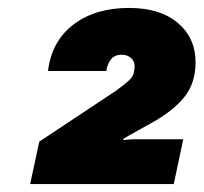

<svg xmlns="http://www.w3.org/2000/svg" viewBox="-20 -827 513 484"><path d="M56 -363 79 -470 272 -598Q294 -614 305.5 -624.5Q317 -635 318 -648L319 -654Q321 -670 311.5 -679.5Q302 -689 287 -689Q268 -689 259 -676.5Q250 -664 248 -648H101Q110 -723 165 -765Q220 -807 305 -807Q384 -807 428.5 -769Q473 -731 473 -670Q473 -617 444 -581.5Q415 -546 360 -516L306 -486L291 -477V-474L315 -476H442L418 -363Z"/></svg>

Font: Hubot Sans Condensed ExtraLight Black
Style: Italic
Weight: 900
Italic angle: -12.0243°
Version: Version 2.000